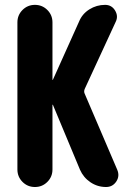

<svg xmlns="http://www.w3.org/2000/svg" viewBox="-20 -750 540 770"><path d="M319.3 -375 450.2 -69.3Q460.9 -43.9 446.3 -22Q431.6 0 405.3 0Q371.1 0 342.8 -19Q314.5 -38.1 300.8 -69.3L192.4 -329.1Q192.4 -330.1 191.4 -330.1Q190.4 -330.1 190.4 -329.1V-70.3Q190.4 -41 169.9 -20.5Q149.4 0 120.1 0Q90.8 0 70.3 -20.5Q49.8 -41 49.8 -70.3V-660.2Q49.8 -689.5 70.3 -710Q90.8 -730.5 120.1 -730.5Q149.4 -730.5 169.9 -710Q190.4 -689.5 190.4 -660.2V-430.7Q190.4 -429.7 191.4 -429.7Q192.4 -429.7 192.4 -430.7L296.9 -663.1Q309.6 -694.3 338.4 -712.4Q367.2 -730.5 401.4 -730.5Q427.7 -730.5 441.4 -708Q455.1 -685.5 444.3 -663.1L320.3 -394.5Q315.4 -383.8 319.3 -375Z"/></svg>

Font: Rounded-X Mgen+ 2m bold
Style: Bold
Weight: 700
Designer: [Source Han Sans]
Ryoko NISHIZUKA  (kana & ideographs); Paul D. Hunt (Latin, Greek & Cyrillic); Wenlong ZHANG  (bopomofo
Version: Version 1.059.20150602